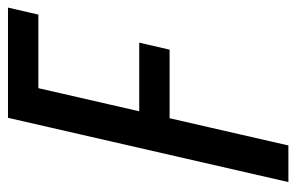

<svg xmlns="http://www.w3.org/2000/svg" viewBox="-154 -606 760 493"><g transform="rotate(-90 226.5 -360.0)"><path d="M5 0 170 -720H264L99 0ZM126 -305 145 -383H363L345 -305ZM204 -642 222 -720H453L435 -642Z"/></g></svg>

Font: Instrument Sans Condensed Medium
Style: Italic
Weight: 500
Width: 3
Italic angle: -13°
Designer: Rodrigo Fuenzalida
Foundry: fragTYPE
Version: Version 1.000;gftools[0.9.28]